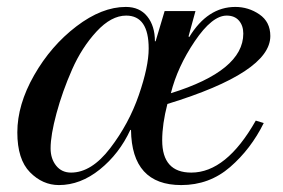

<svg xmlns="http://www.w3.org/2000/svg" viewBox="-20 -522 818 554"><path d="M682 -425Q682 -448 669.5 -462.5Q657 -477 634 -477Q592 -477 542 -403Q492 -329 473 -253Q682 -318 682 -425ZM455 -490H544L524 -417L526 -415Q579 -502 659 -502Q697 -502 728.5 -480.5Q760 -459 760 -418Q760 -313 463 -222Q448 -164 448 -117Q448 -24 532 -24Q633 -24 718 -174L741 -167Q704 -92 644 -40Q584 12 503 12Q360 12 358 -147H356Q324 -78 268 -33Q212 12 150 12Q103 12 66.5 -25Q30 -62 30 -140Q30 -220 78.5 -305Q127 -390 200.5 -446Q274 -502 343 -502Q383 -502 405 -474.5Q427 -447 427 -403H429ZM126 -94Q126 -64 142 -44Q158 -24 185 -24Q244 -24 298 -94.5Q352 -165 380.5 -247.5Q409 -330 409 -382Q409 -477 344 -477Q301 -477 258.5 -431Q216 -385 188 -321.5Q160 -258 143 -195Q126 -132 126 -94Z"/></svg>

Font: Justus
Style: Italic
Weight: 400
Italic angle: -12°
Version: Version 001.001